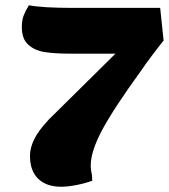

<svg xmlns="http://www.w3.org/2000/svg" viewBox="-20 -690 642 730"><path d="M584 -513Q576 -503 556 -476.5Q536 -450 519 -425Q411 -276 368 -195Q325 -114 325 -61Q325 -44 330 -22Q330 -9 331 -3Q304 7 271 13.5Q238 20 212 20Q157 20 125.5 -10Q94 -40 94 -98Q94 -127 109.5 -159.5Q125 -192 165 -235L419 -486H248Q188 -486 150 -492Q112 -498 87.5 -520Q63 -542 63 -587Q63 -613 70 -631Q77 -649 90 -670Q140 -660 259 -660H589L602 -536Z"/></svg>

Font: Sansita Black Italic
Style: Regular
Weight: 900
Italic angle: -11°
Designer: Pablo Cosgaya
Foundry: Omnibus-Type
Version: Version 1.006